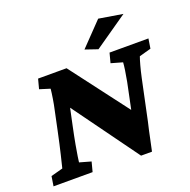

<svg xmlns="http://www.w3.org/2000/svg" viewBox="-145 -897 1022 1033"><g transform="rotate(-20 366.0 -380.5)"><path d="M515.6 -205.1 538.1 -312.5Q547.9 -356.4 554.7 -392.6Q561.5 -428.7 565.4 -455.6Q569.3 -482.4 570.3 -499L504.9 -517.6L519.5 -573.2H742.2L733.4 -517.6L666 -499Q660.2 -483.4 651.9 -453.1Q643.6 -422.9 635.7 -386.2Q627.9 -349.6 620.1 -312.5L586.9 -155.3Q574.2 -101.6 566.9 -64.9Q559.6 -28.3 551.8 5.9H489.3L171.9 -431.6H232.4L199.2 -275.4Q185.5 -210.9 178.2 -169.9Q170.9 -128.9 167.5 -106.4Q164.1 -84 163.1 -74.2L228.5 -55.7L213.9 0H-9.8L-1 -55.7L67.4 -74.2Q72.3 -93.8 85 -146.5Q97.7 -199.2 113.3 -273.4L136.7 -384.8Q142.6 -410.2 147.9 -443.8Q153.3 -477.5 155.3 -499L95.7 -517.6L110.4 -573.2H273.4L552.7 -205.1ZM469.7 -610.4 398.4 -634.8 524.4 -765.6 661.1 -743.2Z"/></g></svg>

Font: Crimson Pro Black
Style: Italic
Weight: 900
Italic angle: -12°
Designer: Jacques Le Bailly
Foundry: Baron von Fonthausen
Version: Version 1.003